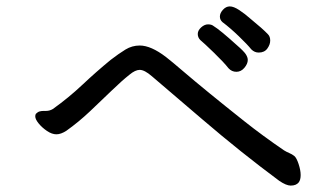

<svg xmlns="http://www.w3.org/2000/svg" viewBox="-20 -680 1040 599"><path d="M787 -516Q774 -516 764 -526Q752 -541 725 -567Q698 -593 674 -611Q666 -618 666 -628.5Q666 -639 675.5 -649.5Q685 -660 697 -660Q709 -660 726.5 -648.5Q744 -637 762 -621Q800 -590 816 -573Q823 -566 823 -553.5Q823 -541 814 -528.5Q805 -516 787 -516ZM753 -493Q753 -481 742.5 -468.5Q732 -456 717.5 -456Q703 -456 693 -467Q678 -486 647 -516Q616 -546 605 -555Q597 -563 597 -574Q597 -585 607.5 -594.5Q618 -604 629 -604Q640 -604 646 -599Q666 -587 719 -539Q741 -520 747 -510.5Q753 -501 753 -493ZM117 -334H124Q135 -334 145 -340Q194 -375 237 -415.5Q280 -456 325 -493Q351 -513 371.5 -525.5Q392 -538 416 -538Q451 -538 498 -502Q516 -488 551 -458Q586 -428 635 -388Q684 -348 742 -302Q800 -256 866 -211Q874 -206 882.5 -202.5Q891 -199 898 -193.5Q905 -188 911.5 -168.5Q918 -149 918 -134Q918 -119 912 -111Q904 -101 887 -101Q873 -101 851 -116Q731 -205 612 -307Q472 -427 454 -442Q431 -462 416 -462Q402 -462 384 -447Q360 -428 328.5 -397.5Q297 -367 261 -333Q225 -299 187 -272Q170 -261 156 -261Q142 -261 126.5 -271.5Q111 -282 100.5 -295Q90 -308 90 -317Q90 -322 92 -325Q98 -331 104 -332.5Q110 -334 117 -334Z"/></svg>

Font: Moon Stars Kai
Style: Bold
Weight: 700
Designer: GuiWonder
Version: Version 1.101